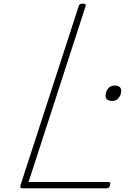

<svg xmlns="http://www.w3.org/2000/svg" viewBox="-20 -1035 734 1055"><path d="M107 0Q87 0 92 -15L412 -1000Q414 -1008 418.5 -1011.5Q423 -1015 435 -1015Q445 -1015 449 -1011.5Q453 -1008 450 -1000L137 -35H574Q585 -35 586 -30.5Q587 -26 585 -18Q582 -8 577.5 -4Q573 0 564 0ZM597 -480Q581 -480 570.5 -487Q560 -494 560 -509Q560 -531 573.5 -548Q587 -565 611 -565Q626 -565 636 -558Q646 -551 646 -536Q646 -515 632.5 -497.5Q619 -480 597 -480Z"/></svg>

Font: Playwrite BE VLG Thin
Style: Regular
Weight: 250
Designer: Veronika Burian, José Scaglione
Foundry: TypeTogether
Version: Version 1.002